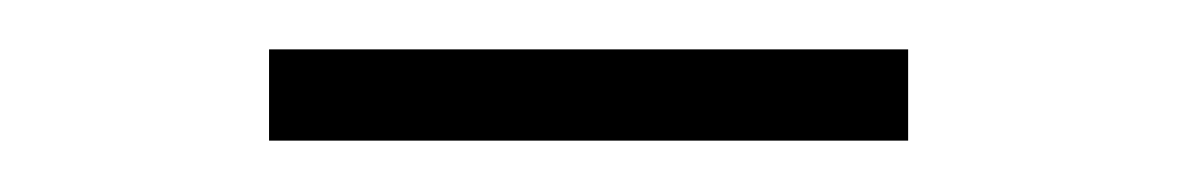

<svg xmlns="http://www.w3.org/2000/svg" viewBox="-20 -346 472 77"><path d="M87.9 -289.6V-326.2H344.2V-289.6Z"/></svg>

Font: HK Grotesk Light Legacy
Style: Regular
Weight: 300
Designer: Alfredo Marco Pradil
Foundry: Hanken Design Co.
Version: Version 2.022;PS 002.022;hotconv 1.0.88;makeotf.lib2.5.64775